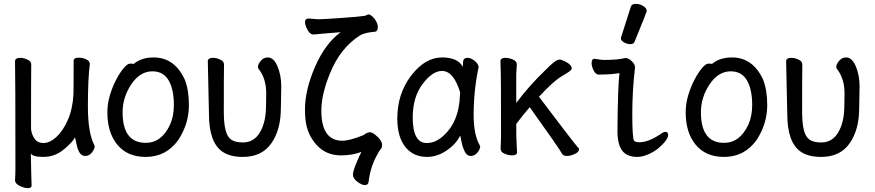

<svg xmlns="http://www.w3.org/2000/svg" viewBox="-20 -790 4540 996"><path d="M124 186Q108 186 84.5 175.5Q61 165 58 148Q60 110 60 80Q60 -397 58 -474Q60 -490 85 -490Q102 -490 122 -481Q142 -472 142 -456Q141 -388 141 -123Q143 -94 159 -71Q175 -48 205 -48Q238 -48 272.5 -79.5Q307 -111 332 -168Q357 -225 361 -301Q362 -318 362 -475Q362 -491 390 -491Q407 -491 426.5 -482.5Q446 -474 446 -458Q436 -383 436 -237Q436 -99 470 -36L471 -30Q471 -17 457 1Q443 19 422 19Q392 19 380 -30L369 -78Q359 -55 312 -15.5Q265 24 205 24Q149 24 140 6Q142 132 144 173Q144 186 124 186Z M736 24Q641 24 589 -39Q537 -102 537 -207Q537 -252 550 -295.5Q563 -339 582 -375.5Q601 -412 621 -436Q641 -460 655 -460Q672 -460 673 -458Q713 -492 777 -492Q886 -492 939 -376Q960 -322 960 -245Q960 -148 905 -64Q842 24 736 24ZM736 -49Q818 -49 862 -143Q882 -188 882 -245Q882 -327 854.5 -373.5Q827 -420 771 -420Q706 -420 661 -352.5Q616 -285 616 -208Q616 -49 736 -49Z M1240 24Q1173 24 1134 -3Q1064 -51 1064 -198L1058 -474Q1060 -490 1085 -490Q1102 -490 1122 -481Q1142 -472 1142 -456Q1141 -401 1141 -210Q1141 -151 1150 -115.5Q1159 -80 1179.5 -65.5Q1200 -51 1240 -51Q1298 -51 1329 -104.5Q1360 -158 1360 -242L1361 -306Q1361 -385 1319 -436L1318 -443Q1318 -456 1332.5 -474Q1347 -492 1369 -492Q1400 -492 1419.5 -446Q1439 -400 1439 -342L1437 -230Q1437 -117 1387.5 -46.5Q1338 24 1240 24Z M1872 170Q1857 170 1834 153Q1811 136 1811 116Q1811 98 1828.5 56Q1846 14 1855 -2Q1808 16 1749 16Q1671 16 1622 -38.5Q1573 -93 1565 -167Q1562 -194 1562 -221Q1562 -324 1614.5 -444Q1667 -564 1747 -623Q1632 -614 1608 -611Q1593 -611 1583.5 -623Q1574 -635 1568 -650.5Q1562 -666 1562 -676Q1563 -694 1580 -694L1632 -690Q1653 -690 1746.5 -696.5Q1840 -703 1874 -708Q1887 -715 1891 -715Q1907 -715 1927 -687Q1940 -666 1940 -650Q1940 -626 1922.5 -625Q1905 -624 1883.5 -619.5Q1862 -615 1847 -606Q1745 -541 1692 -410Q1647 -301 1647 -216Q1647 -60 1756 -60Q1793 -60 1863 -88Q1866 -90 1877.5 -97Q1889 -104 1899 -104Q1909 -104 1924 -93Q1962 -63 1962 -39Q1962 -23 1953.5 -14Q1945 -5 1940 7Q1902 71 1892 153Q1891 170 1872 170Z M2195 24Q2124 24 2082.5 -28Q2041 -80 2041 -175Q2041 -304 2113 -398Q2185 -492 2273 -492Q2355 -492 2381 -443Q2381 -445 2382 -467.5Q2383 -490 2405 -490Q2422 -490 2441.5 -475Q2461 -460 2463 -442Q2437 -322 2437 -193Q2437 -93 2468 -37L2471 -30Q2471 -17 2457 1Q2443 19 2422 19Q2402 19 2390.5 -4.5Q2379 -28 2373.5 -57.5Q2368 -87 2367 -87Q2348 -45 2298.5 -10.5Q2249 24 2195 24ZM2194 -48Q2234 -48 2270 -77Q2361 -150 2366 -296Q2366 -304 2367 -311Q2333 -422 2273 -422Q2223 -422 2172 -354Q2121 -286 2121 -180Q2121 -48 2194 -48Z M2921 19Q2901 19 2895 7Q2884 -16 2728 -234Q2694 -195 2658 -147Q2658 -60 2660 -47Q2662 -17 2662 0Q2662 16 2636 16Q2619 16 2598 7.5Q2577 -1 2577 -18L2579 -81Q2579 -378 2578 -398Q2576 -454 2576 -474Q2578 -490 2602 -490Q2619 -490 2640 -481.5Q2661 -473 2661 -456Q2661 -446 2658 -405V-256Q2728 -349 2811 -428Q2862 -481 2882 -481Q2892 -481 2908 -473Q2946 -455 2946 -434Q2946 -424 2899 -397.5Q2852 -371 2776 -288Q2948 -60 2978 -25Q2984 -23 2984 -15Q2984 -2 2962 8.5Q2940 19 2921 19Z M3287 24Q3231 24 3207 -9.5Q3183 -43 3183 -110Q3185 -357 3194 -410H3190Q3150 -404 3124.5 -404Q3099 -404 3086 -403Q3070 -403 3059.5 -424.5Q3049 -446 3049 -462Q3049 -485 3064 -485Q3102 -479 3113 -479Q3183 -479 3223 -489Q3246 -489 3266 -463Q3274 -453 3274 -439Q3260 -320 3260 -199Q3260 -75 3269 -61Q3274 -52 3297 -52Q3342 -52 3403 -92Q3421 -106 3432 -106Q3446 -106 3446 -89Q3446 -77 3432.5 -59Q3419 -41 3396.5 -22Q3374 -3 3343 10.5Q3312 24 3287 24ZM3250 -561Q3234 -561 3217.5 -570Q3201 -579 3201 -590Q3201 -598 3203 -600L3252 -754Q3256 -770 3279 -770Q3298 -770 3316.5 -759Q3335 -748 3335 -732Q3335 -728 3272 -574Q3267 -561 3250 -561Z M3736 24Q3641 24 3589 -39Q3537 -102 3537 -207Q3537 -252 3550 -295.5Q3563 -339 3582 -375.5Q3601 -412 3621 -436Q3641 -460 3655 -460Q3672 -460 3673 -458Q3713 -492 3777 -492Q3886 -492 3939 -376Q3960 -322 3960 -245Q3960 -148 3905 -64Q3842 24 3736 24ZM3736 -49Q3818 -49 3862 -143Q3882 -188 3882 -245Q3882 -327 3854.5 -373.5Q3827 -420 3771 -420Q3706 -420 3661 -352.5Q3616 -285 3616 -208Q3616 -49 3736 -49Z M4240 24Q4173 24 4134 -3Q4064 -51 4064 -198L4058 -474Q4060 -490 4085 -490Q4102 -490 4122 -481Q4142 -472 4142 -456Q4141 -401 4141 -210Q4141 -151 4150 -115.5Q4159 -80 4179.5 -65.5Q4200 -51 4240 -51Q4298 -51 4329 -104.5Q4360 -158 4360 -242L4361 -306Q4361 -385 4319 -436L4318 -443Q4318 -456 4332.5 -474Q4347 -492 4369 -492Q4400 -492 4419.5 -446Q4439 -400 4439 -342L4437 -230Q4437 -117 4387.5 -46.5Q4338 24 4240 24Z"/></svg>

Font: LXGW WenKai Mono Medium
Style: Regular
Weight: 500
Monospace: yes
Designer: LXGW / Fontworks Inc.
Foundry: LXGW / Fontworks Inc.
Version: Version 1.520; June 14, 2025